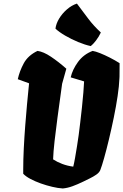

<svg xmlns="http://www.w3.org/2000/svg" viewBox="-20 -1040 686 1070"><path d="M330.1 10.3Q303.7 8.8 271.5 1.2Q239.3 -6.3 207 -17.8Q174.8 -29.3 148.9 -43.2Q123 -57.1 109.4 -71.8V-95.2Q109.4 -148.4 112.5 -212.4Q115.7 -276.4 120.6 -339.8Q125.5 -403.3 130.4 -456.5Q135.3 -509.8 138.7 -542.2Q142.1 -574.7 142.1 -575.7L79.1 -598.6Q88.9 -643.6 112.5 -687.3Q136.2 -731 189 -756.3Q222.2 -752 264.4 -723.6Q306.6 -695.3 349.6 -657.2V-656.7L326.2 -573.2L300.3 -383.8Q291 -315.9 284.2 -254.6Q277.3 -193.4 275.9 -151.9Q298.3 -137.2 326.7 -126.5Q355 -115.7 388.2 -111.3Q392.6 -127.9 398.2 -159.7Q403.8 -191.4 409.4 -226.6Q415 -261.7 418.5 -287.6Q422.4 -316.9 427.2 -357.9Q432.1 -398.9 436.8 -442.6Q441.4 -486.3 444.6 -524.7Q447.8 -563 448.7 -586.4L374 -608.9Q383.8 -652.3 414.6 -694.6Q445.3 -736.8 496.1 -756.3Q512.2 -753.9 537.8 -743.7Q563.5 -733.4 592.3 -718.8Q621.1 -704.1 646.5 -688Q646.5 -656.2 646.2 -640.6Q646 -625 646 -613.8Q646 -610.8 645.5 -603.5Q644 -562 635.5 -504.6Q627 -447.3 614 -384.3Q601.1 -321.3 586.9 -262.5Q572.8 -203.6 560.1 -158.7Q547.4 -113.8 539.1 -92.8Q533.7 -78.6 516.8 -66.9Q500 -55.2 480.2 -45.7Q460.4 -36.1 444.8 -28.3Q410.6 -11.7 383.5 -2Q356.4 7.8 330.1 10.3ZM485.8 -783.2Q453.6 -790 415.3 -805.9Q377 -821.8 342.8 -841.8Q308.6 -861.8 289.1 -880.4Q292.5 -908.2 309.6 -936.5Q326.7 -964.8 352.8 -987.5Q378.9 -1010.3 408.7 -1020Q442.9 -974.6 471.9 -935.8Q501 -897 542 -858.9Q530.8 -834.5 514.4 -813.5Q498 -792.5 485.8 -783.2Z"/></svg>

Font: Fruktur
Style: Italic
Weight: 400
Italic angle: -8°
Designer: Viktoriya Grabowska, Eben Sorkin
Foundry: Viktoriya Grabowska
Version: Version 1.008; ttfautohint (v1.8.4.7-5d5b)